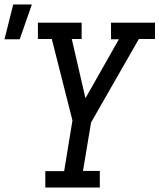

<svg xmlns="http://www.w3.org/2000/svg" viewBox="-72 -836 711 856"><path d="M373 0H130V-73H214L251 -299L159 -662H97V-735H292V-662H248L309 -398L458 -661H423V-735H619V-662H547L334 -290L298 -74H373ZM-52 -661 -13 -816H70L16 -661Z"/></svg>

Font: Iosevka HT Extended
Style: Italic
Weight: 400
Width: 7
Italic angle: -9°
Monospace: yes
Designer: Belleve Invis
Foundry: Belleve Invis
Version: Version 32.3.0; ttfautohint (v1.8.4)